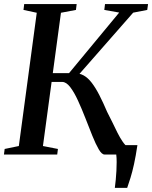

<svg xmlns="http://www.w3.org/2000/svg" viewBox="-24 -763 752 948"><path d="M543 164.5Q545.5 147 547.5 125.2Q549.5 103.5 550.8 80.8Q552 58 552 37Q552 16 550 0L510.5 -46.5H654.5Q646.5 7.5 637.8 47.2Q629 87 620.2 115.2Q611.5 143.5 604 164.5ZM492.5 0Q478.5 0 463.5 -25.8Q448.5 -51.5 432 -92.5Q415.5 -133.5 397.8 -179.2Q380 -225 361.2 -266Q342.5 -307 322.8 -332.8Q303 -358.5 283 -358.5H191L196 -402H317L564.5 -701L491 -714L494.5 -743H707L703 -714L633.5 -700.5L337.5 -363L341.5 -400.5Q368 -402.5 389.2 -390.5Q410.5 -378.5 429.2 -354Q448 -329.5 466.5 -293.5Q485 -257.5 505 -210.5Q517.5 -187 530.5 -159.8Q543.5 -132.5 556.2 -107.2Q569 -82 581.5 -63.8Q594 -45.5 604.5 -39.5L646 -28.5L643 0ZM-4.5 0 -1 -27.5 69 -42 157.5 -700 92 -714 95.5 -743H354.5L351 -714L277 -700L188 -42L262 -27.5L258.5 0Z"/></svg>

Font: Merriweather 96pt Medium
Style: Italic
Weight: 500
Italic angle: -7.8°
Version: Version 2.101